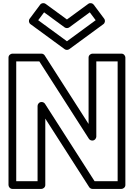

<svg xmlns="http://www.w3.org/2000/svg" viewBox="-20 -1197 866 1242"><path d="M265.2 -1117.2 398.2 -1019.8C407.2 -1013.3 419.8 -1014 427.8 -1019.8L560.8 -1117.2L598.9 -1066.2L413 -930L227.1 -1066.2ZM274.8 -1172.2C265 -1179.3 248.5 -1178.4 240 -1167L172 -1076C163.6 -1064.7 166.3 -1048.8 177.2 -1040.8L398.2 -878.8C406.3 -872.9 418.8 -872.3 427.8 -878.8L648.8 -1040.8C660.1 -1049.1 662.1 -1065.1 654 -1076L586 -1167C578.8 -1176.6 562.8 -1180.6 551.2 -1172.2L413 -1071ZM223 -512V-25H85V-800H234.3L554.9 -299.5C559.6 -292.3 567.9 -288 576 -288H578C593.1 -288 603 -302.3 603 -313V-800H741V-25H591.7L271.1 -525.5C266.4 -532.7 258.1 -537 250 -537H248C232.9 -537 223 -522.7 223 -512ZM273 -429.8 556.9 13.5C561.3 20.3 569.5 25 578 25H766C776.7 25 791 15.1 791 0V-825C791 -835.7 781.1 -850 766 -850H578C567.3 -850 553 -840.1 553 -825V-395.2L269.1 -838.5C264.7 -845.3 256.5 -850 248 -850H60C49.3 -850 35 -840.1 35 -825V0C35 10.7 44.9 25 60 25H248C258.7 25 273 15.1 273 0Z"/></svg>

Font: Hussar Techniczny
Style: Bold 
Weight: 700
Foundry: Cannot Into Space Fonts
Version: Version 0.77